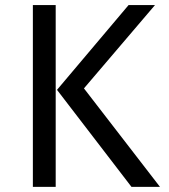

<svg xmlns="http://www.w3.org/2000/svg" viewBox="-20 -726 655 746"><path d="M196.4 0H107.7V-706.2H196.4ZM201.5 -376.9 479.5 -706.2H582.1L306.2 -382.6L601.5 0H490.8Z"/></svg>

Font: FiraCode Nerd Font Mono
Style: Regular
Weight: 400
Monospace: yes
Designer: Carrois Corporate, Edenspiekermann AG, Nikita Prokopov
Foundry: Carrois Corporate, Edenspiekermann AG, Nikita Prokopov
Version: Version 6.002;Nerd Fonts 3.4.0